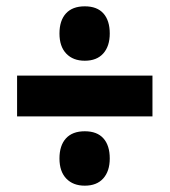

<svg xmlns="http://www.w3.org/2000/svg" viewBox="-20 -646 536 607"><path d="M248 -454Q211 -454 189.5 -476.5Q168 -499 168 -540Q168 -581 188.5 -603.5Q209 -626 248 -626Q287 -626 307 -603.5Q327 -581 327 -540Q327 -500 306.5 -477Q286 -454 248 -454ZM34 -278V-407H462V-278ZM248 -59Q211 -59 189.5 -81.5Q168 -104 168 -145Q168 -186 188.5 -208.5Q209 -231 248 -231Q287 -231 307 -208.5Q327 -186 327 -145Q327 -105 306.5 -82Q286 -59 248 -59Z"/></svg>

Font: Noto Sans Kannada ExtraCondensed Black
Style: Regular
Weight: 900
Width: 2
Designer: Jelle Bosma - Monotype Design Team
Foundry: Monotype Imaging Inc.
Version: Version 2.005; ttfautohint (v1.8.4.7-5d5b)